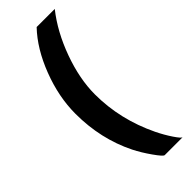

<svg xmlns="http://www.w3.org/2000/svg" viewBox="-260 -668 832 832"><g transform="rotate(-45 155.5 -252.5)"><path d="M296 -645Q234 -567 195.5 -460.5Q157 -354 157 -260Q157 -106 227 39Q245 76 266.5 108Q288 140 295 140H185Q177 140 148.5 99.5Q120 59 102 23Q38 -106 38 -260Q38 -363 79 -470Q120 -577 185 -645Z"/></g></svg>

Font: Tajawal
Style: Bold
Weight: 700
Designer: Boutros Fonts
Foundry: Created by Boutros International 2017
Version: Version 1.700